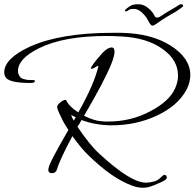

<svg xmlns="http://www.w3.org/2000/svg" viewBox="-36 -789 919 907"><path d="M820 -769Q829 -769 829 -762Q829 -757 823 -754Q813 -746 805 -741Q797 -736 791 -732Q778 -725 753 -710Q728 -695 702 -676Q691 -668 684 -668Q675 -668 662 -695Q655 -710 636 -728.5Q617 -747 596 -747Q588 -747 581.5 -746Q575 -745 570 -740Q564 -735 558 -735Q554 -735 554 -738Q554 -741 559 -746Q573 -758 584.5 -763.5Q596 -769 618 -769Q642 -769 663.5 -751.5Q685 -734 693 -716Q697 -706 707 -706Q715 -706 726 -714Q746 -728 766.5 -739.5Q787 -751 812 -767Q814 -768 816 -768.5Q818 -769 820 -769ZM639 98Q617 98 591 89Q494 55 380 -57Q347 -89 306 -146Q246 -34 234 9Q228 29 210 29Q189 29 193 7Q195 -8 219 -53.5Q243 -99 287 -175Q265 -208 252 -237Q234 -273 234 -284Q234 -293 248.5 -305Q263 -317 273 -317Q275 -317 277 -315Q291 -285 334 -258Q410 -393 429 -477Q428 -478 426 -478L412 -470Q402 -464 397 -464Q393 -464 393 -468Q404 -488 423 -510L448 -539Q456 -547 464 -553.5Q472 -560 482 -563Q488 -565 491 -565Q505 -565 505 -545Q505 -526 491 -490Q460 -411 361 -242Q412 -217 447 -216Q455 -215 462 -215Q469 -215 476 -215Q584 -215 675 -264Q763 -310 791 -371Q805 -402 805 -432Q805 -505 734 -556Q660 -611 534 -617Q517 -618 500 -618.5Q483 -619 466 -619Q265 -619 148 -561Q49 -512 49 -454Q49 -440 56 -430Q61 -418 82 -414Q89 -412 96 -411.5Q103 -411 108 -411H118Q129 -411 129 -407Q129 -397 109 -397Q13 -397 -7 -421Q-16 -432 -16 -447Q-16 -513 106 -569Q251 -634 496 -634H538Q680 -631 771 -573Q863 -514 863 -434Q863 -401 846 -367Q805 -289 703 -242Q606 -197 491 -197Q417 -197 349 -222Q338 -201 330 -190Q359 -147 385 -115Q411 -83 433 -63Q581 74 654 74Q669 74 693 68Q708 64 722 50.5Q736 37 740 37Q752 37 752 51Q752 62 708 79Q701 82 694.5 85Q688 88 681 90Q659 98 639 98ZM312 -219Q314 -223 317 -227Q320 -231 322 -235L300 -246Q303 -236 312 -219Z"/></svg>

Font: Ephesis
Style: Regular
Weight: 400
Designer: Robert E. Leuschke
Foundry: Robert E. Leuschke
Version: Version 1.010; ttfautohint (v1.8.3)